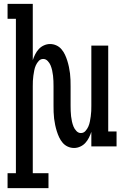

<svg xmlns="http://www.w3.org/2000/svg" viewBox="-20 -755 640 990"><path d="M19 215V138H62V-658H19V-735H149V-445Q154 -460 161.5 -475Q169 -490 180 -502Q191 -514 206.5 -521Q222 -528 238 -528Q255 -528 270.5 -521Q286 -514 297 -501Q308 -488 315 -473Q322 -458 327 -442Q332 -426 335.5 -409.5Q339 -393 341 -376.5Q343 -360 343.5 -343.5Q344 -327 344 -310V-210Q344 -196 344.5 -182.5Q345 -169 346.5 -155.5Q348 -142 351 -128.5Q354 -115 359 -102.5Q364 -90 374 -79.5Q384 -69 397 -69Q411 -69 420.5 -79.5Q430 -90 435.5 -102.5Q441 -115 443.5 -128.5Q446 -142 448 -155.5Q450 -169 450.5 -182.5Q451 -196 451 -210V-520H538V-77H581V0H451V-75Q446 -60 438.5 -45Q431 -30 420 -18Q409 -6 393.5 1Q378 8 362 8Q345 8 329.5 1Q314 -6 303 -19Q292 -32 285 -47Q278 -62 273 -78Q268 -94 264.5 -110.5Q261 -127 259 -143.5Q257 -160 256.5 -176.5Q256 -193 256 -210V-310Q256 -324 255.5 -337.5Q255 -351 253.5 -364.5Q252 -378 249 -391.5Q246 -405 241 -417.5Q236 -430 226 -440.5Q216 -451 203 -451Q189 -451 179.5 -440.5Q170 -430 164.5 -417.5Q159 -405 156.5 -391.5Q154 -378 152 -364.5Q150 -351 149.5 -337.5Q149 -324 149 -310V138H230V215Z"/></svg>

Font: Iosevka HT Medium Extended
Style: Regular
Weight: 500
Width: 7
Monospace: yes
Designer: Belleve Invis
Foundry: Belleve Invis
Version: Version 32.3.0; ttfautohint (v1.8.4)